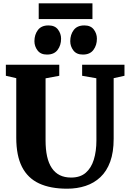

<svg xmlns="http://www.w3.org/2000/svg" viewBox="-20 -1135 782 1163"><path d="M386.5 8Q285 8 216.5 -24Q148 -56 113.2 -124.2Q78.5 -192.5 78.5 -300.5V-661.5L15.5 -676V-743H339V-676L256 -660.5V-285Q256 -230 265.2 -188Q274.5 -146 293.8 -117.2Q313 -88.5 342 -74Q371 -59.5 411 -59.5Q465.5 -59.5 499 -88.2Q532.5 -117 548.2 -167.8Q564 -218.5 564 -285.5L563.5 -661L477.5 -676V-743H734V-676L668.5 -661.5V-294.5Q668.5 -213 647.5 -155.5Q626.5 -98 588.2 -62Q550 -26 498.5 -9Q447 8 386.5 8ZM264 -804.5Q226.5 -804.5 207.5 -829.5Q188.5 -854.5 188.5 -885.5Q188.5 -925 209.5 -953Q230.5 -981 273 -981H274Q312.5 -981 331.2 -956.2Q350 -931.5 350 -900.5Q350 -861 329 -832.8Q308 -804.5 265 -804.5ZM481.5 -804.5Q443.5 -804.5 424.5 -829.5Q405.5 -854.5 405.5 -885.5Q405.5 -925 426.5 -953Q447.5 -981 490.5 -981H491.5Q529.5 -981 548.2 -956.2Q567 -931.5 567 -900.5Q567 -861 546 -832.8Q525 -804.5 482.5 -804.5ZM540 -1115V-1019.5H214.5V-1115Z"/></svg>

Font: Merriweather 24pt Black
Style: Regular
Weight: 900
Designer: Eben Sorkin
Foundry: Eben Sorkin
Version: Version 2.100